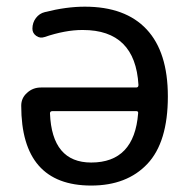

<svg xmlns="http://www.w3.org/2000/svg" viewBox="-20 -578 565 587"><path d="M402.3 -231.4Q403.3 -238.3 396.5 -238.3H140.6Q132.8 -238.3 132.8 -231.4Q138.7 -81.1 258.8 -81.1Q390.6 -81.1 402.3 -231.4ZM396.5 -310.5Q403.3 -310.5 403.3 -318.4Q393.6 -486.3 233.4 -486.3Q232.4 -486.3 231.4 -486.3Q179.7 -486.3 116.2 -464.8Q102.5 -460 90.8 -468.3Q79.1 -476.6 79.1 -490.2Q79.1 -508.8 89.8 -522.9Q100.6 -537.1 117.2 -541Q182.6 -557.6 239.3 -557.6Q363.3 -557.6 428.2 -488.3Q493.2 -418.9 493.2 -283.2Q493.2 -143.6 430.7 -77.1Q368.2 -10.7 258.8 -10.7Q44.9 -10.7 44.9 -254.9Q44.9 -278.3 62.5 -293.9Q80.1 -310.5 105.5 -310.5Z"/></svg>

Font: Gen Jyuu Gothic Regular
Style: Regular
Weight: 400
Designer: [Source Han Sans]
Ryoko NISHIZUKA  (kana & ideographs); Paul D. Hunt (Latin, Greek & Cyrillic); Wenlong ZHANG  (bopomofo
Version: Version 1.002.20150607